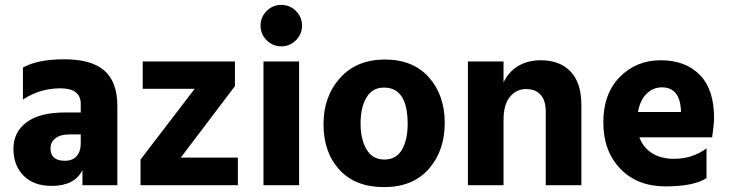

<svg xmlns="http://www.w3.org/2000/svg" viewBox="-20 -759 2991 787"><path d="M192 3Q118 3 76.5 -39Q35 -81 35 -149Q35 -217 88.5 -257.5Q142 -298 247 -298H311V-333Q311 -397 227.5 -397Q144 -397 74 -351V-482Q134 -516 244.5 -516Q355 -516 408 -469.5Q461 -423 461 -325V0H318V-62Q286 3 192 3ZM246 -100Q277 -100 294 -119Q311 -138 311 -171V-208H264Q227 -208 207 -192Q187 -176 187 -151Q187 -100 246 -100Z M955 0H556V-105L778 -395H565V-507H943V-406L721 -113H955Z M1193 -714Q1218 -689 1218 -654Q1218 -619 1193 -594Q1168 -569 1133 -569Q1098 -569 1073 -594Q1048 -619 1048 -654Q1048 -689 1073 -714Q1098 -739 1133 -739Q1168 -739 1193 -714ZM1206 0H1060V-507H1206Z M1651 -251Q1651 -400 1554 -400Q1506 -400 1482 -359Q1458 -318 1458 -253Q1458 -188 1482.5 -146.5Q1507 -105 1555.5 -105Q1604 -105 1627.5 -145.5Q1651 -186 1651 -251ZM1557.5 -515Q1673 -515 1738 -442Q1803 -369 1803 -255Q1803 -141 1737.5 -66.5Q1672 8 1554 8Q1436 8 1371 -63.5Q1306 -135 1306 -249.5Q1306 -364 1374 -439.5Q1442 -515 1557.5 -515Z M2363 0H2217V-302Q2217 -347 2196 -370.5Q2175 -394 2136 -394Q2097 -394 2070.5 -362.5Q2044 -331 2044 -268V0H1898V-507H2044V-421Q2063 -463 2102.5 -487.5Q2142 -512 2197 -512Q2275 -512 2319 -465.5Q2363 -419 2363 -329Z M2693 -401Q2658 -401 2631 -375.5Q2604 -350 2595 -300H2771V-312Q2764 -401 2693 -401ZM2876 -29Q2824 5 2708 5Q2592 5 2522.5 -67.5Q2453 -140 2453 -257.5Q2453 -375 2520.5 -443.5Q2588 -512 2688.5 -512Q2789 -512 2848 -452.5Q2907 -393 2907 -275Q2907 -252 2899 -196H2601Q2616 -154 2653 -131Q2690 -108 2742 -108Q2819 -108 2876 -151Z"/></svg>

Font: Hind Vadodara
Style: Bold
Weight: 700
Designer: Hitesh Malaviya
Foundry: Indian Type Foundry
Version: Version 0.702;PS 1.0;hotconv 1.0.81;makeotf.lib2.5.63406